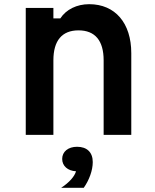

<svg xmlns="http://www.w3.org/2000/svg" viewBox="-20 -644 740 917"><path d="M103 0H235V-356C235 -450 276 -499 355 -499C434 -499 475 -450 475 -356V0H607V-390C607 -534 530 -624 406 -624C347 -624 296 -599 268 -556H235V-606H103ZM272 253H380C406 216 423 170 423 130C423 83 395 57 348 57C306 57 277 80 277 115C277 149 304 172 343 174C337 197 312 227 272 253Z"/></svg>

Font: Martian Mono Std Md
Style: Regular
Weight: 500
Monospace: yes
Designer: Roman Shamin
Foundry: Evil Martians
Version: Version 1.000